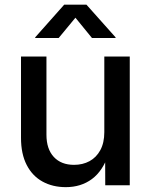

<svg xmlns="http://www.w3.org/2000/svg" viewBox="-20 -771 628 799"><path d="M253.9 7.8Q199.2 7.8 157 -15.4Q114.7 -38.6 91.1 -84.5Q67.4 -130.4 67.4 -197.3V-535.6H173.3V-210.4Q173.3 -150.9 203.9 -117.9Q234.4 -85 288.1 -85Q324.2 -85 352.5 -100.3Q380.9 -115.7 397.5 -146.2Q414.1 -176.8 414.1 -221.2V-535.6H520V0H418L417.5 -131.8H432.6Q408.2 -59.6 362.5 -25.9Q316.9 7.8 253.9 7.8ZM224.1 -612.8H126.5V-615.7L247.1 -751.5H339.8L460.9 -615.7V-612.8H362.8L293.9 -697.3Z"/></svg>

Font: Inter 20pt Medium
Style: Regular
Weight: 500
Version: Version 4.001;git-66647c0bb